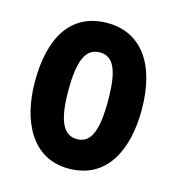

<svg xmlns="http://www.w3.org/2000/svg" viewBox="-90 -633 662 721"><g transform="rotate(15 241.5 -273.0)"><path d="M449 -274C449 -457 368 -556 242 -556C96 -556 34 -440 34 -274C34 -120 98 10 240 10C392 10 449 -123 449 -274ZM164 -273C164 -391 187 -442 242 -442C296 -442 318 -391 318 -274C318 -157 296 -105 242 -105C188 -105 164 -158 164 -273Z"/></g></svg>

Font: Noto Sans Gurmukhi ExtraCondensed
Style: Bold
Weight: 700
Width: 2
Designer: Jelle Bosma - Monotype Design Team
Foundry: Monotype Imaging Inc.
Version: Version 2.004